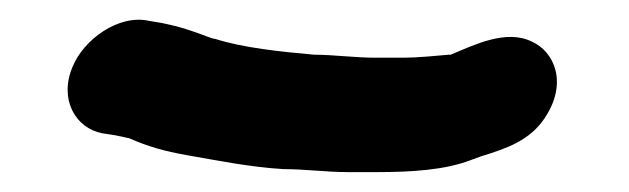

<svg xmlns="http://www.w3.org/2000/svg" viewBox="-20 -74 632 193"><path d="M329 99H359C393 99 427 97 453 87L464 83C490 75 513 67 528 44C551 9 537 -22 515 -32C489 -45 457 -29 433 -19H431C420 -18 399 -16 386 -16H357C337 -16 315 -19 296 -19C262 -22 224 -26 196 -35C194 -35 192 -36 189 -37C173 -43 162 -47 142 -51L130 -53C99 -60 64 -34 53 -7C39 26 56 55 83 60L96 62L110 65C128 73 145 78 168 82C197 87 231 94 265 96C286 96 309 99 329 99Z"/></svg>

Font: Electronic
Style: UltHvIt
Weight: 900
Version: Version 1.011